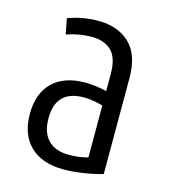

<svg xmlns="http://www.w3.org/2000/svg" viewBox="-87 -605 599 682"><g transform="rotate(15 212.0 -264.0)"><path d="M208 7Q129 7 85.5 -35Q42 -77 42 -153Q42 -229 84.5 -270Q127 -311 203 -311Q223 -311 243 -308.5Q263 -306 283 -301V-364Q283 -423 257 -448.5Q231 -474 184 -474Q162 -474 138.5 -470Q115 -466 92 -458L81 -515Q135 -535 193 -535Q264 -535 307.5 -494Q351 -453 351 -367V-14Q314 -4 277 1.5Q240 7 208 7ZM213 -48Q249 -48 283 -57V-248Q266 -253 248 -256Q230 -259 213 -259Q110 -259 110 -155Q110 -103 136.5 -75.5Q163 -48 213 -48Z"/></g></svg>

Font: Ubuntu Sans Condensed
Style: Regular
Weight: 400
Width: 3
Designer: Dalton Maag Ltd
Foundry: Dalton Maag Ltd
Version: Version 1.006; ttfautohint (v1.8.4.7-5d5b)